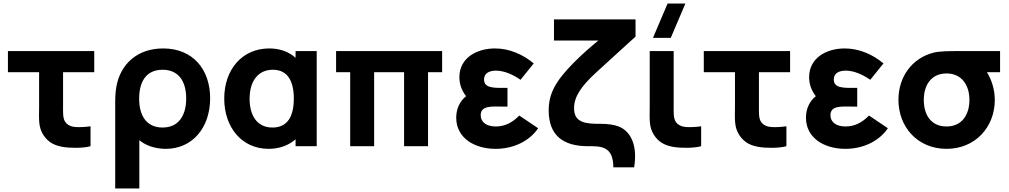

<svg xmlns="http://www.w3.org/2000/svg" viewBox="-20 -830 5728 1090"><path d="M336 4C376 11 452 12 494 0V-113C465 -109 432 -107 406 -109C385 -111 362 -119 349 -140C336 -161 338 -193 338 -237V-420H515V-540H25V-420H202V-229C202 -156 196 -111 226 -64C257 -16 298 -3 336 4Z M634 -230V240H771V-34C807 -4 861 15 921 15C1074 15 1173 -107 1173 -272C1173 -435 1076 -555 906 -555C761 -555 665 -468 641 -340C634 -303 634 -266 634 -230ZM770 -270C770 -368 811 -434 903 -434C992 -434 1037 -371 1037 -271C1037 -173 993 -106 903 -106C815 -106 770 -169 770 -270Z M1505 15C1566 15 1619 -5 1658 -39V0H1778V-540H1658V-502C1620 -536 1569.5 -555 1509 -555C1354 -555 1253 -435 1253 -270C1253 -108 1352 15 1505 15ZM1397 -269C1397 -372 1447 -434 1529 -434C1614 -434 1648 -368 1648 -270C1648 -172 1614 -106 1527 -106C1435 -106 1397 -180 1397 -269Z M1968 0H2104V-420H2274V0H2410V-420H2490V-540H1888V-420H1968Z M2794 15C2895 15 2986 -29 3035 -102L2928 -174C2890 -135 2847 -112 2795 -112C2741 -112 2709 -137 2709 -176C2709 -232 2773 -225 2829 -225H2861V-331H2829C2773 -331 2728 -334 2728 -379C2728 -416 2760 -429 2796 -429C2844 -429 2895 -405 2935 -377L3010 -470C2949 -521 2872 -555 2790 -555C2686 -555 2588 -501 2588 -392C2588 -354.5 2599 -319 2626 -284C2591 -256 2570 -213.5 2570 -162C2570 -46 2674 15 2794 15Z M3462 120H3580C3600 0 3564 -84 3492 -112C3464 -123 3427 -127 3391 -127C3307 -127 3239 -131 3239 -216C3239 -277 3274 -336 3365 -419C3565 -602 3545 -583 3588 -622V-720H3125V-600H3377C3329 -560 3294 -531 3237 -474C3128 -364 3095 -293 3095 -203C3095 -63 3175 0 3318 0C3388 0 3462 -3 3462 120Z M3802.5 4C3842.5 11 3918.5 12 3960.5 0V-113C3931.5 -109 3898.5 -107 3872.5 -109C3851.5 -111 3828.5 -119 3815.5 -140C3802.5 -161 3804.5 -193 3804.5 -237V-540H3668.5V-229C3668.5 -156 3662.5 -111 3692.5 -64C3723.5 -16 3764.5 -3 3802.5 4ZM3687 -615H3788L3871 -810H3770Z M4286.5 4C4326.5 11 4402.5 12 4444.5 0V-113C4415.5 -109 4382.5 -107 4356.5 -109C4335.5 -111 4312.5 -119 4299.5 -140C4286.5 -161 4288.5 -193 4288.5 -237V-420H4465.5V-540H3975.5V-420H4152.5V-229C4152.5 -156 4146.5 -111 4176.5 -64C4207.5 -16 4248.5 -3 4286.5 4Z M4779.5 15C4880.5 15 4971.5 -29 5020.5 -102L4913.5 -174C4875.5 -135 4832.5 -112 4780.5 -112C4726.5 -112 4694.5 -137 4694.5 -176C4694.5 -232 4758.5 -225 4814.5 -225H4846.5V-331H4814.5C4758.5 -331 4713.5 -334 4713.5 -379C4713.5 -416 4745.5 -429 4781.5 -429C4829.5 -429 4880.5 -405 4920.5 -377L4995.5 -470C4934.5 -521 4857.5 -555 4775.5 -555C4671.5 -555 4573.5 -501 4573.5 -392C4573.5 -354.5 4584.5 -319 4611.5 -284C4576.5 -256 4555.5 -213.5 4555.5 -162C4555.5 -46 4659.5 15 4779.5 15Z M5353.5 15C5515.5 15 5627.5 -107 5627.5 -263C5627.5 -322 5609.5 -377 5583 -420H5657.5V-540H5433.5C5365.5 -540 5316.5 -540 5279.5 -531C5158.5 -500 5080.5 -395 5080.5 -263C5080.5 -108 5190.5 15 5353.5 15ZM5224.5 -263C5224.5 -344 5264.5 -413 5353.5 -413C5439.5 -413 5483.5 -347 5483.5 -263C5483.5 -178 5440.5 -112 5353.5 -112C5268.5 -112 5224.5 -174 5224.5 -263Z"/></svg>

Font: Eudonet ExtraBold
Style: Regular
Weight: 800
Designer: Mikhail Sharanda
Foundry: Mikhail Sharanda
Version: Version 4.503;Glyphs 3.1.2 (3151)